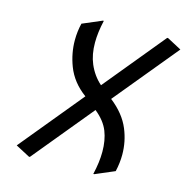

<svg xmlns="http://www.w3.org/2000/svg" viewBox="-112 -864 966 990"><g transform="rotate(15 370.5 -369.0)"><path d="M129.4 19.5 53.7 -20.5 330.1 -356.4Q256.8 -410.2 228 -486.3Q202.6 -553.2 202.6 -622.6Q202.6 -668.5 213.4 -712.9L316.4 -756.8H321.3Q306.2 -691.4 306.2 -637.2Q306.2 -573.7 326.7 -525.4Q350.1 -470.2 393.1 -432.6L659.7 -756.8H664.6L740.7 -716.3L461.9 -377.9Q535.6 -320.3 564.9 -249.5Q591.8 -184.6 591.8 -114.7Q591.8 -70.8 581.1 -24.4L478 19.5H473.1Q488.8 -46.9 488.8 -102.5Q488.8 -163.6 470.2 -210.9Q450.7 -260.3 398.9 -301.8L134.3 19.5Z"/></g></svg>

Font: Nova Script
Style: Regular
Weight: 400
Italic angle: -13°
Version: Version 2.001